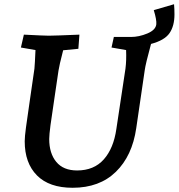

<svg xmlns="http://www.w3.org/2000/svg" viewBox="-20 -874 846 909"><path d="M97 -205Q97 -227 103 -271Q109 -315 121 -397L143 -549Q145 -569 148 -637L79 -649L93 -710Q191 -705 211 -705Q236 -705 356 -710L351 -643L279 -636Q260 -562 257 -540L240 -425Q225 -327 219 -281Q213 -235 213 -216Q213 -148 246.5 -107.5Q280 -67 345 -67Q425 -67 471.5 -119.5Q518 -172 531 -264L574 -549Q579 -588 577 -637L508 -649L519 -699H600Q638 -699 677.5 -715.5Q717 -732 720 -759Q722 -780 708 -826L804 -854Q806 -832 806 -806Q806 -751 782.5 -717Q759 -683 695 -666Q669 -571 665 -540L625 -267Q606 -136 528.5 -60.5Q451 15 324 15Q213 15 155 -43.5Q97 -102 97 -205Z"/></svg>

Font: Andada Pro SemiBold
Style: Italic
Weight: 600
Italic angle: -6.99998°
Designer: Carolina Giovagnoli
Foundry: Huerta Tipografica
Version: Version 3.005